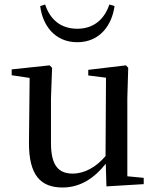

<svg xmlns="http://www.w3.org/2000/svg" viewBox="-20 -820 700 855"><path d="M159 -793C169 -710 222 -632 324 -632C426 -632 479 -710 490 -793L467 -800C446 -737 400 -692 324 -692C248 -692 202 -736 181 -800ZM454 10 620 0V-28L547 -35V-383L551 -518L541 -529L373 -509V-484L452 -474L450 -125C408 -76 357 -47 304 -47C242 -47 207 -81 207 -183V-383L212 -518L201 -529L32 -511V-485L112 -473L109 -186C108 -37 163 15 259 15C337 15 401 -27 451 -91Z"/></svg>

Font: Noto Serif HK Medium
Style: Regular
Weight: 500
Designer: Ryoko NISHIZUKA 西塚涼子 (kana & ideographs); Frank Grießhammer (Latin, Greek & Cyrillic); Wenlong ZHANG 张文龙 (bopomofo); San
Foundry: Adobe
Version: Version 2.001;hotconv 1.1.0;makeotfexe 2.6.0